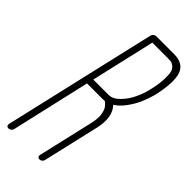

<svg xmlns="http://www.w3.org/2000/svg" viewBox="-305 -865 1129 1129"><g transform="rotate(45 259.0 -301.0)"><path d="M368 -336Q420 -281 395 -173L314 177Q312 186 304.5 192Q297 198 288 198Q279 198 274.5 192Q270 186 272 177L353 -173Q358 -195 359 -214Q360 -233 358 -246.5Q356 -260 352 -272Q348 -284 343 -291Q338 -298 332.5 -304Q327 -310 323 -312.5Q319 -315 316 -317Q307 -316 299 -316H170L57 177Q55 186 47 192Q39 198 31 198Q25 198 20.5 195.5Q16 193 14.5 188Q13 183 14 177L235 -778Q237 -787 244.5 -793.5Q252 -800 261 -800H410Q488 -800 509 -741.5Q530 -683 501 -553Q491 -514 474 -474Q457 -434 428.5 -395Q400 -356 368 -336ZM180 -358H308Q342 -358 374.5 -391Q407 -424 427.5 -467Q448 -510 458 -553Q472 -612 473.5 -653Q475 -694 470 -713.5Q465 -733 450.5 -744Q436 -755 426.5 -756Q417 -757 400 -757H272Z"/></g></svg>

Font: Soda Fountain
Style: ThinOblique
Weight: 400
Version: Version 1.0